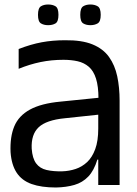

<svg xmlns="http://www.w3.org/2000/svg" viewBox="-20 -823 608 854"><path d="M417 0V-307Q417 -313 417 -324.5Q417 -336 417.5 -348.5Q418 -361 418 -371Q418 -381 418 -384Q418 -439 407 -473.5Q396 -508 375 -526Q354 -544 325.5 -550.5Q297 -557 262 -557Q209 -557 160.5 -547Q112 -537 63 -517V-605Q117 -626 165.5 -635Q214 -644 269 -644Q344 -645 391.5 -625.5Q439 -606 465 -569.5Q491 -533 501.5 -483.5Q512 -434 512 -375V0ZM229 11Q164 11 120.5 -4.5Q77 -20 54 -55Q31 -90 27 -146Q24 -214 43.5 -261Q63 -308 113 -335.5Q163 -363 249 -371L437 -390V-315L268 -297Q186 -289 152 -257Q118 -225 121 -162Q124 -119 140.5 -96.5Q157 -74 187 -67Q217 -60 257 -61Q288 -62 316.5 -71.5Q345 -81 367.5 -102Q390 -123 403.5 -159.5Q417 -196 417 -251L435 -113H413Q398 -64 372.5 -37.5Q347 -11 311 -0.5Q275 10 229 11ZM382 -711Q363 -711 350 -719Q337 -727 337 -757Q337 -787 350 -795Q363 -803 382 -803Q401 -803 414.5 -795Q428 -787 428 -757Q428 -727 414.5 -719Q401 -711 382 -711ZM194 -711Q175 -711 162 -719Q149 -727 149 -757Q149 -787 162 -795Q175 -803 194 -803Q214 -803 227 -795Q240 -787 240 -757Q240 -727 227 -719Q214 -711 194 -711Z"/></svg>

Font: Matangi SemiBold
Style: Regular
Weight: 600
Designer: Prashant Pant
Foundry: The Graphic Ant
Version: Version 3.002